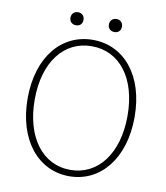

<svg xmlns="http://www.w3.org/2000/svg" viewBox="-95 -951 903 1043"><g transform="rotate(10 357.0 -430.0)"><path d="M357 13C529 13 652 -136 652 -365C652 -594 529 -739 357 -739C185 -739 62 -594 62 -365C62 -136 185 13 357 13ZM357 -22C204 -22 101 -157 101 -365C101 -573 204 -704 357 -704C510 -704 613 -573 613 -365C613 -157 510 -22 357 -22ZM251 -801C272 -801 287 -814 287 -837C287 -859 272 -873 251 -873C231 -873 215 -859 215 -837C215 -814 231 -801 251 -801ZM463 -801C484 -801 499 -814 499 -837C499 -859 484 -873 463 -873C443 -873 427 -859 427 -837C427 -814 443 -801 463 -801Z"/></g></svg>

Font: Genne Gothic ExtraLight
Style: Regular
Weight: 250
Designer: Ryoko NISHIZUKA (kana & ideographs); Paul D. Hunt (Latin, Greek & Cyrillic); Wenlong ZHANG (bopomofo); Sandoll Communica
Foundry: Adobe Systems Incorporated
Version: Version 1.004;PS 1.004;hotconv 16.6.51;makeotf.lib2.5.65220